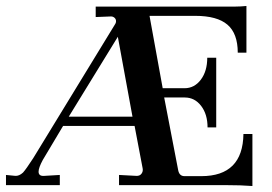

<svg xmlns="http://www.w3.org/2000/svg" viewBox="-40 -619 908 642"><path d="M804 3Q767 0 713 0H358V-34L415 -31Q427 -30 433 -38Q439 -46 437 -56L410 -198H171L103 -84Q89 -58 89 -45Q89 -29 109 -31L160 -34V0H-20V-34L11 -31Q24 -30 37 -42Q47 -53 71 -90L346 -540Q348 -544 348 -548Q348 -555 343 -559.5Q338 -564 331 -564L280 -562V-597H747Q764 -597 784 -599V-443H755Q755 -507 720.5 -536.5Q686 -566 613 -566H460L504 -324H577Q610 -324 631.5 -352.5Q653 -381 653 -426H683V-193H654Q654 -237 632.5 -265Q611 -293 578 -293H509L556 -49Q560 -30 577 -30H633Q772 -30 774 -171H804ZM190 -229H403L354 -496Z"/></svg>

Font: UnnaMedium
Style: Regular
Weight: 500
Designer: Jorge de Buen Unna
Foundry: Omnibus-Type
Version: Version 2.008;hotconv 1.0.109;makeotfexe 2.5.65596